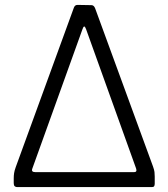

<svg xmlns="http://www.w3.org/2000/svg" viewBox="-20 -763 687 783"><path d="M36 -16V-36Q36 -47 37.5 -57Q39 -67 44 -81L281 -731Q285 -743 296 -743L353 -742Q363 -742 368 -729L604 -84Q609 -70 610 -61.5Q611 -53 611 -43V-14Q611 -7 608.5 -3.5Q606 0 599 0H50Q44 0 40 -3.5Q36 -7 36 -16ZM124 -61H527Q540 -61 535 -76L331 -644Q327 -655 323.5 -655Q320 -655 316 -643L112 -76Q106 -61 124 -61Z"/></svg>

Font: Libre Franklin Light
Style: Regular
Weight: 300
Designer: Pablo Impallari, Rodrigo Fuenzalida, Nhung Nguyen
Foundry: Impallari Type
Version: Version 3.000